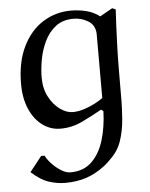

<svg xmlns="http://www.w3.org/2000/svg" viewBox="-51 -508 613 783"><g transform="rotate(-5 255.5 -116.0)"><path d="M365 -45 356 -52Q317 -30 274.5 -9.5Q232 11 185 11Q144 11 111 -13.5Q78 -38 59 -82Q40 -126 40 -184Q40 -273 70.5 -336Q101 -399 153 -432Q205 -465 269 -465Q300 -465 330.5 -457.5Q361 -450 386 -431L437 -460L451 -454Q449 -420 447.5 -386.5Q446 -353 444.5 -312Q443 -271 442.5 -215.5Q442 -160 442 -82Q442 -53 438.5 -5.5Q435 42 420 86Q408 119 385 143.5Q362 168 347 179Q309 208 270 220.5Q231 233 185 233Q152 233 118 222Q84 211 47 177L96 115H110Q119 133 136 150.5Q153 168 172.5 180Q192 192 210 192Q263 192 296.5 160Q330 128 346.5 74Q363 20 365 -45ZM365 -99V-363Q363 -398 335.5 -414.5Q308 -431 276 -431Q232 -431 203 -408.5Q174 -386 157 -350.5Q140 -315 133 -276Q126 -237 126 -203Q126 -158 144 -124Q162 -90 188.5 -71Q215 -52 240 -52Q263 -52 287.5 -60Q312 -68 333 -79Q354 -90 365 -99Z"/></g></svg>

Font: Aref Ruqaa Ink
Style: Regular
Weight: 400
Designer: Abdullah Aref
Version: Version 1.005